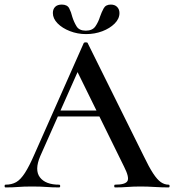

<svg xmlns="http://www.w3.org/2000/svg" viewBox="-26 -819 761 839"><path d="M216 -310 231 -336H437L444 -310ZM711 -12Q715 -12 715 -6Q715 0 711 0Q681 0 649.5 -2Q618 -4 589 -4Q556 -4 531.5 -2Q507 0 477 0Q473 0 473 -6Q473 -12 477 -12Q522 -12 531 -28Q540 -44 516 -91L307 -516L348 -583L150 -137Q124 -76 148.5 -44Q173 -12 232 -12Q237 -12 237 -6Q237 0 232 0Q202 0 177 -2Q152 -4 114 -4Q76 -4 53.5 -2Q31 0 -2 0Q-6 0 -6 -6Q-6 -12 -2 -12Q25 -12 44.5 -23Q64 -34 83 -63.5Q102 -93 125 -146L340 -631Q342 -634 349 -634Q356 -634 357 -631L602 -137Q625 -89 643 -61.5Q661 -34 677 -23Q693 -12 711 -12ZM349 -685Q378 -685 391 -704Q404 -723 411 -746Q418 -766 427 -782.5Q436 -799 458 -799Q476 -799 486 -788.5Q496 -778 496 -762Q496 -737 475 -716Q454 -695 421 -682.5Q388 -670 350 -670Q313 -670 279.5 -683Q246 -696 225.5 -717Q205 -738 205 -762Q205 -779 215 -789Q225 -799 244 -799Q268 -799 276.5 -782.5Q285 -766 290 -745Q297 -723 308.5 -704Q320 -685 349 -685Z"/></svg>

Font: Cormorant SemiBold
Style: Regular
Weight: 600
Designer: Christian Thalmann (Catharsis Fonts)
Foundry: Catharsis Fonts
Version: Version 4.000